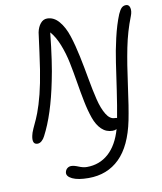

<svg xmlns="http://www.w3.org/2000/svg" viewBox="-102 -836 958 1133"><g transform="rotate(-10 377.5 -270.0)"><path d="M336.9 214.8Q273.4 214.8 239.5 198.5Q205.6 182.1 210 158.2Q212.9 143.6 223.1 135.3Q233.4 127 247.1 127Q263.7 127 289.8 137.9Q315.9 148.9 337.9 148.9Q413.6 148.9 467.8 100.8Q522 52.7 548.8 -41Q538.6 -35.2 524.9 -35.2Q486.3 -35.2 459 -61.5Q431.6 -87.9 415.8 -133.1Q399.9 -178.2 388.7 -234.1Q377.4 -290 367.2 -353Q356.9 -416 345.2 -473.6Q333.5 -531.2 312.3 -585Q291 -638.7 262.2 -670.9Q243.7 -492.7 221.2 -387.2Q182.1 -191.9 120.1 -74.2Q112.3 -58.1 100.3 -47.6Q88.4 -37.1 75.2 -37.1Q41.5 -37.1 51.8 -87.9Q54.7 -104 65.9 -129.2Q77.1 -154.3 89.8 -181.2Q102.5 -208 119.9 -263.2Q137.2 -318.4 150.9 -387.2Q164.6 -454.6 179 -564.9Q193.4 -675.3 194.8 -683.1Q201.2 -714.4 217.8 -734.6Q234.4 -754.9 257.8 -754.9Q297.9 -754.9 328.4 -719.2Q358.9 -683.6 377.4 -626.5Q396 -569.3 410.4 -500.2Q424.8 -431.2 437 -361.8Q449.2 -292.5 463.1 -235.4Q477.1 -178.2 498.8 -142.6Q520.5 -106.9 549.8 -106.9Q557.1 -106.9 563 -105Q575.7 -171.9 589.8 -267.8Q604 -363.8 613.3 -429.2Q622.6 -494.6 640.4 -571.8Q658.2 -648.9 682.1 -707Q692.9 -731.4 703.6 -741.7Q714.4 -752 730 -752Q748.5 -752 753.4 -731Q758.3 -710 747.1 -682.1Q713.9 -598.1 694.8 -502.9Q675.8 -407.7 659.2 -282.2Q642.6 -156.7 627 -79.1Q596.7 69.8 522.9 142.3Q449.2 214.8 336.9 214.8Z"/></g></svg>

Font: Shantell Sans Irregular Bouncy
Style: Italic
Weight: 300
Italic angle: -11.31°
Designer: Stephen Nixon, Anya Danilova, Shantell Martin
Foundry: Arrow Type
Version: Version 1.006;[9816181b4]